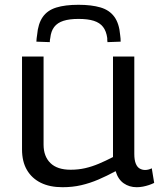

<svg xmlns="http://www.w3.org/2000/svg" viewBox="-20 -772 670 802"><path d="M241 10Q188 10 150.5 -8.5Q113 -27 92.5 -62Q72 -97 72 -148V-536H162V-168Q162 -119 190.5 -91Q219 -63 275 -63Q307 -63 335.5 -69.5Q364 -76 392.5 -88Q421 -100 452 -116V-536H541V-129Q541 -104 547 -89Q553 -74 563.5 -68Q574 -62 586 -62Q600 -62 614 -69L624 -8Q614 -3 602 1Q590 5 577 7.5Q564 10 551 10Q520 10 496.5 -6.5Q473 -23 463 -57Q426 -37 391 -22Q356 -7 319.5 1.5Q283 10 241 10ZM308 -752Q362 -752 399.5 -741Q437 -730 457.5 -702Q478 -674 482 -625Q483 -618 483.5 -611.5Q484 -605 484 -598L429 -596Q428 -601 428 -605Q428 -609 428 -613Q424 -642 410.5 -659.5Q397 -677 372 -685Q347 -693 308 -693Q270 -693 245 -685Q220 -677 206.5 -659.5Q193 -642 190 -613Q189 -609 188.5 -605Q188 -601 188 -596L132 -598Q132 -605 133 -612Q134 -619 135 -626Q139 -673 158.5 -701Q178 -729 215 -740.5Q252 -752 308 -752Z"/></svg>

Font: Georama SemiExpanded
Style: Regular
Weight: 400
Width: 6
Designer: Jean-Baptiste Levee
Foundry: Production Type
Version: Version 1.001